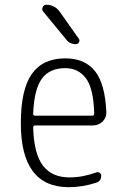

<svg xmlns="http://www.w3.org/2000/svg" viewBox="-20 -775 540 805"><path d="M253.9 -489.3Q187.5 -489.3 155.3 -444.8Q123 -400.4 119.1 -297.9Q119.1 -290 127 -290H367.2Q375 -290 375 -298.8Q372.1 -405.3 339.8 -447.3Q307.6 -489.3 253.9 -489.3ZM268.6 9.8Q66.4 9.8 67.4 -259.8Q67.4 -399.4 113.3 -464.8Q159.2 -530.3 253.9 -530.3Q335.9 -530.3 378.4 -476.6Q420.9 -422.9 425.8 -304.7Q426.8 -281.2 409.7 -265.1Q392.6 -249 369.1 -249H127Q119.1 -249 119.1 -240.2Q122.1 -130.9 159.7 -81.1Q197.3 -31.2 271.5 -31.2Q326.2 -31.2 382.8 -51.8Q390.6 -54.7 397.5 -50.8Q404.3 -46.9 404.3 -39.1Q404.3 -14.6 382.8 -8.8Q325.2 9.8 268.6 9.8ZM173.8 -754.9Q210 -754.9 231.4 -724.6L310.5 -612.3Q315.4 -605.5 311 -597.7Q306.6 -589.8 298.8 -589.8Q271.5 -589.8 256.8 -610.4L161.1 -726.6Q154.3 -734.4 158.7 -744.6Q163.1 -754.9 173.8 -754.9Z"/></svg>

Font: Rounded-X Mgen+ 1mn light
Style: Regular
Weight: 200
Designer: [Source Han Sans]
Ryoko NISHIZUKA  (kana & ideographs); Paul D. Hunt (Latin, Greek & Cyrillic); Wenlong ZHANG  (bopomofo
Version: Version 1.059.20150602